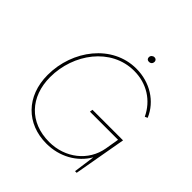

<svg xmlns="http://www.w3.org/2000/svg" viewBox="-217 -998 1168 1168"><g transform="rotate(45 367.5 -413.5)"><path d="M358 5C471 5 568 -50 619 -138C613 -97 605 -39 600 0H614L674 -339H411L408 -320H650L635 -231C613 -102 500 -14 363 -14C194 -14 88 -128 88 -298C88 -497 225 -686 423 -686C532 -686 621 -629 666 -534L683 -542C641 -642 540 -705 423 -705C217 -705 68 -510 68 -296C68 -113 188 5 358 5ZM447 -788C463 -788 472 -799 472 -812C472 -823 465 -832 452 -832C438 -832 427 -821 427 -808C427 -797 433 -788 447 -788Z"/></g></svg>

Font: Fixel Display 20240404 Thin
Style: Italic
Weight: 100
Italic angle: -10°
Designer: AlfaBravo + MacPaw
Foundry: Kyrylo Tkachov, Marchela Mozhyna, Serhii Makarenko, Maria Weinstein, Zakhar Kryvoshyya
Version: Version 1.211;Glyphs 3.2 (3225)